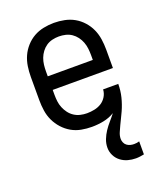

<svg xmlns="http://www.w3.org/2000/svg" viewBox="-139 -616 778 929"><g transform="rotate(-20 250.0 -152.0)"><path d="M400 224Q379 224 359 218.5Q339 213 322.5 200.5Q306 188 296.5 169Q287 150 287 129Q287 107 295 86.5Q303 66 315 48Q327 30 341.5 13.5Q356 -3 369 -20Q343 -4 312.5 2Q282 8 252 8Q225 8 198 3Q171 -2 147.5 -15.5Q124 -29 105.5 -49.5Q87 -70 75.5 -94.5Q64 -119 60 -146Q56 -173 56 -200V-320Q56 -347 60 -374Q64 -401 75 -425.5Q86 -450 104.5 -470.5Q123 -491 146 -504Q169 -517 196 -522.5Q223 -528 250 -528Q277 -528 304 -522.5Q331 -517 354 -504Q377 -491 395.5 -470.5Q414 -450 425 -425.5Q436 -401 440 -374Q444 -347 444 -320V-225H134V-200Q134 -183 136 -166Q138 -149 144.5 -133Q151 -117 161.5 -103Q172 -89 186.5 -79.5Q201 -70 218 -66Q235 -62 252 -62Q271 -62 290.5 -66Q310 -70 326 -80Q342 -90 352.5 -107Q363 -124 364 -144H442Q442 -127 440 -110Q438 -93 434 -77Q430 -61 424.5 -45Q419 -29 412 -13.5Q405 2 397.5 17Q390 32 383 47Q376 62 369 78Q362 94 362 111Q362 120 366 129.5Q370 139 378 145Q386 151 395.5 153.5Q405 156 415 156Q422 156 429 155Q436 154 442 152V219Q432 221 421 222.5Q410 224 400 224ZM366 -295V-320Q366 -337 364 -354Q362 -371 356 -387Q350 -403 339.5 -417Q329 -431 315 -440.5Q301 -450 284 -454Q267 -458 250 -458Q233 -458 216 -454Q199 -450 185 -440.5Q171 -431 160.5 -417Q150 -403 144 -387Q138 -371 136 -354Q134 -337 134 -320V-295Z"/></g></svg>

Font: Iosevka Fuck
Style: Regular
Weight: 400
Monospace: yes
Designer: Belleve Invis
Foundry: Belleve Invis
Version: Version 28.0.7; ttfautohint (v1.8.3)